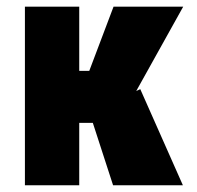

<svg xmlns="http://www.w3.org/2000/svg" viewBox="-20 -548 582 568"><path d="M214.4 -528.3V0H53.7V-528.3ZM522 -528.3 330.6 -184.6H193.8L175.3 -338.4H244.1L315.9 -528.3ZM314.5 0 244.6 -215.3 395 -284.2 521 0Z"/></svg>

Font: Roboto Condensed Black
Style: Regular
Weight: 900
Designer: Christian Robertson
Foundry: Google
Version: Version 3.008; 2023